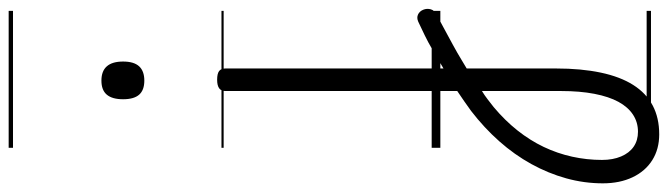

<svg xmlns="http://www.w3.org/2000/svg" viewBox="-651 -467 1541 443"><g transform="rotate(-90 119.5 -245.5)"><path d="M163 19Q178 10 194.5 0.5Q211 -9 227 -18.5Q243 -28 259.5 -36Q276 -44 291 -51Q300 -55 307.5 -51.5Q315 -48 318.5 -39.5Q322 -31 319.5 -22Q317 -13 306 -8Q291 0 273.5 9.5Q256 19 237.5 29Q219 39 201 50Q183 61 166 71ZM31 505Q-3 505 -28.5 489Q-54 473 -68 443.5Q-82 414 -82 375Q-82 332 -70.5 290.5Q-59 249 -37.5 210Q-16 171 15 136Q46 101 85 71Q96 63 107.5 55Q119 47 131 39V-496Q131 -506 137.5 -510.5Q144 -515 157 -515Q171 -515 177 -510.5Q183 -506 183 -496V267Q183 325 173.5 370Q164 415 145 445Q126 475 97.5 490Q69 505 31 505ZM37 456Q59 456 76.5 444.5Q94 433 106 411Q118 389 124.5 355.5Q131 322 131 278V96Q121 102 112 109Q103 116 94 123Q63 149 40 178Q17 207 2 238.5Q-13 270 -20.5 304Q-28 338 -28 373Q-28 398 -20 417Q-12 436 2.5 446Q17 456 37 456ZM155 -683Q133 -683 122.5 -695Q112 -707 112 -732Q112 -757 122.5 -769.5Q133 -782 155 -782Q177 -782 188 -769.5Q199 -757 199 -732Q199 -707 188 -695Q177 -683 155 -683ZM0 476H316V486H0ZM0 -20H316V0H0ZM0 -505H316V-500H0ZM0 -996H316V-986H0Z"/></g></svg>

Font: Playwrite PL Guides
Style: Regular
Weight: 400
Designer: Veronika Burian, José Scaglione
Foundry: TypeTogether
Version: Version 1.003